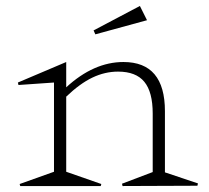

<svg xmlns="http://www.w3.org/2000/svg" viewBox="-20 -624 701 644"><path d="M42 -338.9 40 -347.2 202.1 -416V-331.1Q294.4 -416 394 -416Q533.2 -416 533.2 -251V-45.9L644 -8.8L642.1 -1L391.1 0L389.2 -7.8L492.2 -46.9V-243.2Q492.2 -315.4 464.1 -349.6Q436 -383.8 376 -383.8Q332 -383.8 290 -363.8Q248 -343.8 202.1 -299.8V-47.9L319.8 -6.8L317.9 0H47.9L45.9 -6.8L161.1 -47.9V-347.2ZM293.9 -522 449.2 -604 473.1 -556.2 299.8 -508.8Z"/></svg>

Font: Halibut Thin
Style: Regular
Weight: 250
Designer: Matteo Maggi
Foundry: Collletttivo
Version: Version 3.080 | FøM Fix